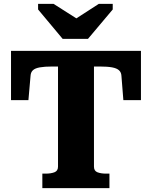

<svg xmlns="http://www.w3.org/2000/svg" viewBox="-20 -973 786 993"><path d="M304 -772H435L563 -924V-953H491L333 -851L416 -852L257 -953H177V-924ZM280 -111V-629H250Q210 -629 185.5 -624.5Q161 -620 150 -609.5Q139 -599 138 -581L127 -455H37V-710H709V-455H618L608 -581Q607 -599 595.5 -609.5Q584 -620 560 -624.5Q536 -629 496 -629H466V-111Q466 -89 484 -82Q502 -75 529 -75H546V0H199V-75H216Q243 -75 261.5 -82Q280 -89 280 -111Z"/></svg>

Font: Roboto Serif 20pt
Style: Bold
Weight: 700
Version: Version 1.008